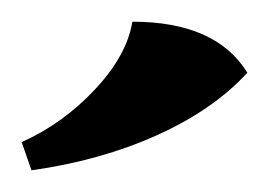

<svg xmlns="http://www.w3.org/2000/svg" viewBox="-20 -631 248 177"><path d="M0 -500Q38 -517 67.5 -548.5Q97 -580 102 -611Q179 -611 208 -564Q177 -530 125 -506.5Q73 -483 9 -474Z"/></svg>

Font: Mirza Medium
Style: Regular
Weight: 500
Designer: Arabic design by Kourosh Beigpour, Latin design by Eduardo Tunni, engineering by Lasse Fister
Version: Version 1.0010g